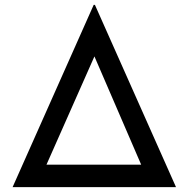

<svg xmlns="http://www.w3.org/2000/svg" viewBox="-20 -773 778 793"><path d="M32 0 367 -753H372L707 0ZM172 -93H563L370 -540Z"/></svg>

Font: Synthetic
Style: Regular
Weight: 400
Designer: Santiago Orozco
Foundry: Typemade
Version: Version 2.000; ttfautohint (v1.8.4.7-5d5b)